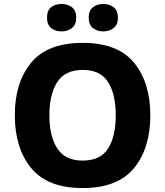

<svg xmlns="http://www.w3.org/2000/svg" viewBox="-20 -942 836 972"><path d="M741 -358Q741 -524 658.5 -624.5Q576 -725 399 -725Q221 -725 138 -625Q55 -525 55 -359Q55 -192 138 -91Q221 10 398 10Q576 10 658.5 -91Q741 -192 741 -358ZM230 -358Q230 -464 269.5 -526Q309 -588 399 -588Q489 -588 527.5 -526Q566 -464 566 -358Q566 -252 527.5 -190.5Q489 -129 398 -129Q310 -129 270 -190.5Q230 -252 230 -358ZM429 -852Q429 -817 450.5 -800Q472 -783 503 -783Q533 -783 555 -800Q577 -817 577 -852Q577 -889 555 -905.5Q533 -922 503 -922Q472 -922 450.5 -905.5Q429 -889 429 -852ZM218 -852Q218 -817 239 -800Q260 -783 292 -783Q322 -783 344 -800Q366 -817 366 -852Q366 -889 344 -905.5Q322 -922 292 -922Q260 -922 239 -905.5Q218 -889 218 -852Z"/></svg>

Font: Noto Sans UI Extra
Style: Regular
Weight: 800
Designer: Monotype Design Team
Foundry: Monotype Imaging Inc.
Version: Version 1.901